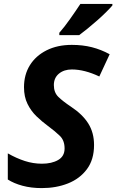

<svg xmlns="http://www.w3.org/2000/svg" viewBox="-20 -954 596 984"><path d="M194 10Q140 10 95.5 -2Q51 -14 20 -34V-168Q64 -143 107 -129Q150 -115 195 -115Q245 -115 278 -134Q311 -153 311 -193Q311 -234 287 -257.5Q263 -281 225 -309Q195 -331 167 -358Q139 -385 121 -421.5Q103 -458 103 -507Q103 -571 133 -619.5Q163 -668 218.5 -696Q274 -724 348 -724Q404 -724 451 -712Q498 -700 542 -676L489 -562Q413 -598 348 -598Q308 -598 282 -576.5Q256 -555 256 -518Q256 -480 279 -457.5Q302 -435 344 -407Q403 -368 432.5 -321Q462 -274 462 -211Q462 -136 425.5 -87Q389 -38 328.5 -14Q268 10 194 10ZM284 -774V-786Q309 -814 339 -856.5Q369 -899 392 -934H556V-926Q545 -913 524.5 -892.5Q504 -872 479 -850Q454 -828 429.5 -808Q405 -788 386 -774Z"/></svg>

Font: Noto IKEA Latin
Style: Bold Italic
Weight: 700
Italic angle: -12°
Designer: Monotype Design Team
Foundry: Monotype Imaging Inc.
Version: Version 1.0